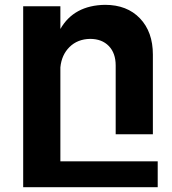

<svg xmlns="http://www.w3.org/2000/svg" viewBox="-20 -564 711 795"><path d="M633 104V211H76V-538H230V-444Q286 -542 415 -544Q506 -544 559.5 -488Q613 -432 613 -338V-8H459V-293Q459 -344 430.5 -373.5Q402 -403 353 -403Q301 -402 268 -369.5Q235 -337 230 -285V104Z"/></svg>

Font: Montserrat arm2 SemiBold
Style: Regular
Weight: 600
Designer: Julieta Ulanovsky
Foundry: Julieta Ulanovsky
Version: Version 6.000